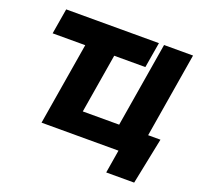

<svg xmlns="http://www.w3.org/2000/svg" viewBox="-147 -894 1272 1216"><g transform="rotate(20 488.5 -286.0)"><path d="M68.8 -555.7 97.7 -727.5H722.7L693.8 -555.7H483.9L417.5 -156.2H662.6L757.3 -727.5H952.6L857.9 -156.2H940.9L877.4 156.2H689L714.8 0H196.3L288.6 -555.7Z"/></g></svg>

Font: Inter Display Black
Style: Italic
Weight: 900
Italic angle: -9.39999°
Designer: Rasmus Andersson
Foundry: rsms
Version: Version 4.000;git-a52131595